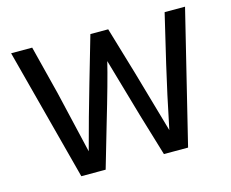

<svg xmlns="http://www.w3.org/2000/svg" viewBox="-96 -810 1138 945"><g transform="rotate(-15 473.5 -337.0)"><path d="M432.1 -664.1 362.8 -424.8Q319.8 -276.9 274.9 -108.9L201.2 -424.8L138.2 -673.8H30.8L208 0H332L394 -212.9Q455.1 -418.9 478 -514.2L564.9 -212.9L628.9 0H752L917 -673.8H813L753.9 -423.8Q722.2 -289.1 685.1 -106.9L594.2 -423.8L522.9 -664.1Z"/></g></svg>

Font: FAU Chimera Medium
Style: Regular
Weight: 500
Version: Version 1.002;hotconv 1.0.117;makeotfexe 2.5.65602